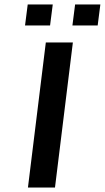

<svg xmlns="http://www.w3.org/2000/svg" viewBox="-20 -839 469 859"><path d="M226 0 306 -649H185L105 0ZM204 -725 216 -819H104L92 -725ZM417 -725 429 -819H316L304 -725Z"/></svg>

Font: Gamestation Extended
Style: Italic
Weight: 400
Width: 7
Designer: Jonas Hecksher
Foundry: Jonas Hecksher, Playtypeª, e-types AS
Version: Version 1.003